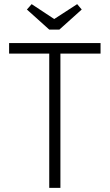

<svg xmlns="http://www.w3.org/2000/svg" viewBox="-20 -908 530 928"><path d="M218 -649H24V-700H466V-649H272V0H218ZM110 -862 133 -888 242 -816 353 -888 375 -862 267 -765H218Z"/></svg>

Font: Tilda Sans Light
Style: Regular
Weight: 300
Designer: ParaType Ltd
Foundry: ParaType Ltd
Version: Version 1.009